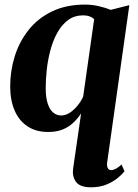

<svg xmlns="http://www.w3.org/2000/svg" viewBox="-20 -565 602 838"><path d="M447.5 145.5Q446 161 450.8 169.2Q455.5 177.5 464.5 177.5Q474 177.5 485.2 171.8Q496.5 166 510.5 153L523.5 182.5Q514 195 494.2 211.5Q474.5 228 445.2 240.2Q416 252.5 377.5 252.5Q328.5 252.5 311.5 228.5Q294.5 204.5 299 171.5L334 -70Q320 -49 300.8 -30.2Q281.5 -11.5 254.5 -0.2Q227.5 11 189.5 11Q137.5 11 100.2 -13.5Q63 -38 43.8 -82.8Q24.5 -127.5 24.5 -188Q24.5 -256 44.5 -319.8Q64.5 -383.5 105 -434.5Q145.5 -485.5 207.2 -515.2Q269 -545 352 -545Q381.5 -545 411.5 -538Q441.5 -531 463.5 -522L544.5 -542.5ZM391 -481.5Q382.5 -489.5 370.5 -493.8Q358.5 -498 343.5 -498Q305.5 -498 278 -478Q250.5 -458 231.5 -424.5Q212.5 -391 201 -349.5Q189.5 -308 184.5 -264Q179.5 -220 179.5 -180.5Q179.5 -138.5 188.5 -112Q197.5 -85.5 212.8 -73.2Q228 -61 246.5 -61Q267 -61 285.5 -73.5Q304 -86 319.2 -105Q334.5 -124 343 -143.5Z"/></svg>

Font: Merriweather 72pt ExtraBold
Style: Italic
Weight: 800
Italic angle: -7.8°
Version: Version 2.101